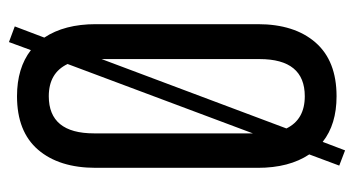

<svg xmlns="http://www.w3.org/2000/svg" viewBox="-201 -564 791 429"><g transform="rotate(-90 194.5 -349.5)"><path d="M350 -712 325 -646Q355 -601 355 -531V-169Q355 -87 314 -40Q273 7 194 7Q131 7 92 -24L73 26L39 13L64 -54Q34 -99 34 -169V-531Q34 -613 74.5 -660Q115 -707 194 -707Q257 -707 297 -676L315 -725ZM111 -180 266 -594Q246 -636 194 -636Q111 -636 111 -535ZM194 -64Q277 -64 277 -165V-518L122 -105Q142 -64 194 -64Z"/></g></svg>

Font: TypoPRO Bebas Neue
Style: Regular
Weight: 400
Designer: Ryoichi Tsunekawa
Foundry: Ryoichi Tsunekawa
Version: Version 001.003